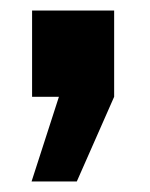

<svg xmlns="http://www.w3.org/2000/svg" viewBox="-20 -184 285 365"><path d="M41 -164H197V0L126 161H40L92 0H41Z"/></svg>

Font: Alfa Slab One
Style: Regular
Weight: 400
Designer: JM Sole
Foundry: JM Sole
Version: Version 1.001